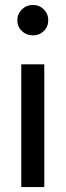

<svg xmlns="http://www.w3.org/2000/svg" viewBox="-20 -756 265 776"><path d="M159 0H66V-496H159ZM113 -613Q87 -613 68.5 -630.5Q50 -648 50 -674Q50 -700 68.5 -718Q87 -736 113 -736Q139 -736 157 -718Q175 -700 175 -674Q175 -648 157 -630.5Q139 -613 113 -613Z"/></svg>

Font: Wix Madefor Display Medium
Style: Regular
Weight: 500
Designer: Dalton Maag Ltd
Foundry: Dalton Maag Ltd
Version: Version 3.100